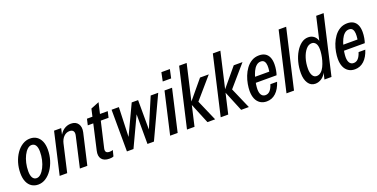

<svg xmlns="http://www.w3.org/2000/svg" viewBox="-21 -1458 4334 2205"><g transform="rotate(-20 2146.0 -355.0)"><path d="M177 10Q132 10 98 -12Q64 -34 45 -77Q26 -120 26 -182Q26 -249 44.5 -310Q63 -371 96 -418.5Q129 -466 172.5 -493Q216 -520 265 -520Q312 -520 345.5 -497.5Q379 -475 397.5 -433Q416 -391 416 -332Q416 -264 397 -202.5Q378 -141 345 -93Q312 -45 269 -17.5Q226 10 177 10ZM184 -66Q211 -66 236 -89.5Q261 -113 281 -152.5Q301 -192 312 -240.5Q323 -289 323 -340Q323 -391 306 -417.5Q289 -444 257 -444Q230 -444 205 -421Q180 -398 160.5 -359Q141 -320 130 -272Q119 -224 119 -173Q119 -120 136 -93Q153 -66 184 -66Z M440 0 557 -510H644L622 -414H627L532 0ZM687 0 771 -369Q780 -406 767 -425.5Q754 -445 721 -445Q681 -445 650.5 -415Q620 -385 608 -332L614 -410Q638 -464 677.5 -492Q717 -520 765 -520Q824 -520 851.5 -480Q879 -440 865 -378L778 0Z M1046 10Q981 10 952.5 -26.5Q924 -63 939 -127L1047 -602L1149 -643L1028 -121Q1022 -92 1033.5 -78Q1045 -64 1075 -64Q1086 -64 1096.5 -66Q1107 -68 1115 -71L1097 1Q1087 6 1074.5 8Q1062 10 1046 10ZM942 -435 959 -510H1213L1196 -435Z M1262 0 1260 -510H1349L1335 -111H1318L1506 -510H1584L1585 -111H1568L1738 -510H1830L1592 0H1513L1512 -392H1526L1342 0Z M1790 0 1907 -510H1999L1882 0ZM1923 -614 1945 -720H2049L2026 -614Z M1996 0 2162 -720H2254L2088 0ZM2246 0 2137 -265 2341 -510H2448L2219 -245L2214 -289L2340 0Z M2408 0 2574 -720H2666L2500 0ZM2658 0 2549 -265 2753 -510H2860L2631 -245L2626 -289L2752 0Z M2969 10Q2923 10 2890 -12Q2857 -34 2840 -74Q2823 -114 2823 -170Q2823 -206 2831 -252.5Q2839 -299 2857 -345.5Q2875 -392 2903.5 -431Q2932 -470 2972 -494Q3012 -518 3064 -518Q3107 -518 3136.5 -500.5Q3166 -483 3181.5 -448.5Q3197 -414 3197 -363Q3197 -328 3190.5 -291.5Q3184 -255 3176 -234H2889L2903 -302H3138L3102 -255Q3109 -281 3113.5 -313.5Q3118 -346 3116.5 -376Q3115 -406 3101.5 -425.5Q3088 -445 3058 -445Q3027 -445 3002.5 -423Q2978 -401 2961.5 -365.5Q2945 -330 2934.5 -291Q2924 -252 2919 -216Q2914 -180 2914 -158Q2914 -112 2931 -87.5Q2948 -63 2980 -63Q3012 -63 3035 -87.5Q3058 -112 3074 -162H3156Q3130 -79 3082 -34.5Q3034 10 2969 10Z M3212 0 3378 -720H3470L3304 0Z M3676 0 3698 -93V-85Q3677 -39 3640.5 -14.5Q3604 10 3563 10Q3508 10 3477 -37.5Q3446 -85 3446 -160Q3446 -231 3463 -295.5Q3480 -360 3510.5 -411Q3541 -462 3580 -491Q3619 -520 3664 -520Q3698 -520 3723.5 -504.5Q3749 -489 3763.5 -461Q3778 -433 3774 -393L3761 -390L3837 -720H3928L3762 0ZM3607 -68Q3637 -68 3660.5 -88.5Q3684 -109 3700 -142Q3716 -175 3726.5 -212.5Q3737 -250 3741.5 -284.5Q3746 -319 3746 -342Q3746 -393 3727.5 -417.5Q3709 -442 3679 -442Q3640 -442 3608.5 -404.5Q3577 -367 3558.5 -307.5Q3540 -248 3540 -179Q3540 -129 3557.5 -98.5Q3575 -68 3607 -68Z M4047 10Q4001 10 3968 -12Q3935 -34 3918 -74Q3901 -114 3901 -170Q3901 -206 3909 -252.5Q3917 -299 3935 -345.5Q3953 -392 3981.5 -431Q4010 -470 4050 -494Q4090 -518 4142 -518Q4185 -518 4214.5 -500.5Q4244 -483 4259.5 -448.5Q4275 -414 4275 -363Q4275 -328 4268.5 -291.5Q4262 -255 4254 -234H3967L3981 -302H4216L4180 -255Q4187 -281 4191.5 -313.5Q4196 -346 4194.5 -376Q4193 -406 4179.5 -425.5Q4166 -445 4136 -445Q4105 -445 4080.5 -423Q4056 -401 4039.5 -365.5Q4023 -330 4012.5 -291Q4002 -252 3997 -216Q3992 -180 3992 -158Q3992 -112 4009 -87.5Q4026 -63 4058 -63Q4090 -63 4113 -87.5Q4136 -112 4152 -162H4234Q4208 -79 4160 -34.5Q4112 10 4047 10Z"/></g></svg>

Font: Instrument Sans Condensed Medium
Style: Italic
Weight: 500
Width: 3
Italic angle: -13°
Designer: Rodrigo Fuenzalida
Foundry: fragTYPE
Version: Version 1.000;gftools[0.9.28]